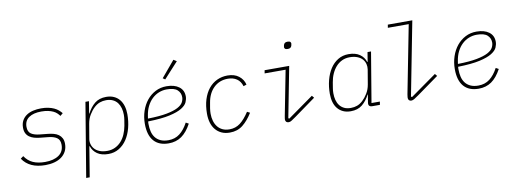

<svg xmlns="http://www.w3.org/2000/svg" viewBox="-70 -1198 4941 1830"><g transform="rotate(-10 2400.0 -282.5)"><path d="M281 12Q126 12 59 -89L86 -109Q118 -61 166 -39.5Q214 -18 283 -18Q366 -18 415.5 -52Q465 -86 465 -153Q465 -200 435 -220.5Q405 -241 352 -246L274 -254Q244 -257 218 -264.5Q192 -272 172.5 -286Q153 -300 142 -322Q131 -344 131 -376Q131 -416 147 -445Q163 -474 190.5 -492.5Q218 -511 254.5 -519.5Q291 -528 332 -528Q371 -528 401.5 -521.5Q432 -515 456 -504Q480 -493 497.5 -478Q515 -463 528 -447L502 -425Q492 -439 478 -452.5Q464 -466 443 -476Q422 -486 394 -492Q366 -498 329 -498Q253 -498 209 -468Q165 -438 165 -378Q165 -330 195 -310Q225 -290 279 -285L356 -277Q385 -274 411 -267Q437 -260 456.5 -246Q476 -232 487.5 -210Q499 -188 499 -156Q499 -114 482 -82.5Q465 -51 436 -30Q407 -9 367 1.5Q327 12 281 12Z M760 -516H794L775 -399H778Q807 -457 850.5 -492.5Q894 -528 962 -528Q1004 -528 1036 -513.5Q1068 -499 1089.5 -473Q1111 -447 1122 -410.5Q1133 -374 1133 -330Q1133 -261 1117 -199Q1101 -137 1070 -90Q1039 -43 993.5 -15.5Q948 12 890 12Q824 12 783 -16.5Q742 -45 727 -92H723L675 200H641ZM885 -19Q926 -19 960 -35Q994 -51 1019.5 -79Q1045 -107 1061.5 -145Q1078 -183 1086 -227L1095 -282Q1099 -305 1099 -331Q1099 -366 1090.5 -396Q1082 -426 1065 -448.5Q1048 -471 1020.5 -484Q993 -497 956 -497Q923 -497 894.5 -486.5Q866 -476 840 -452Q813 -427 790 -389.5Q767 -352 759 -305L735 -163Q730 -137 737 -111Q744 -85 762 -64.5Q780 -44 810.5 -31.5Q841 -19 885 -19Z M1474 12Q1380 12 1330.5 -44.5Q1281 -101 1281 -211Q1281 -276 1300.5 -334Q1320 -392 1355 -435Q1390 -478 1438.5 -503Q1487 -528 1546 -528Q1622 -528 1666.5 -494.5Q1711 -461 1711 -401Q1711 -375 1698.5 -346Q1686 -317 1645 -291.5Q1604 -266 1526 -248.5Q1448 -231 1316 -228Q1315 -220 1315 -212Q1315 -204 1315 -202Q1315 -164 1323 -130.5Q1331 -97 1350 -72Q1369 -47 1400 -32.5Q1431 -18 1476 -18Q1540 -18 1586 -53.5Q1632 -89 1667 -155L1694 -140Q1652 -62 1599 -25Q1546 12 1474 12ZM1543 -498Q1503 -498 1466.5 -483.5Q1430 -469 1400.5 -441Q1371 -413 1351 -373Q1331 -333 1323 -281L1319 -255Q1432 -257 1502 -270.5Q1572 -284 1610.5 -304.5Q1649 -325 1662.5 -350Q1676 -375 1676 -400Q1676 -442 1645.5 -470Q1615 -498 1543 -498ZM1546 -594 1524 -609 1655 -765 1685 -746Z M2066 12Q2020 12 1985.5 -4Q1951 -20 1927.5 -48.5Q1904 -77 1892.5 -116Q1881 -155 1881 -202Q1881 -279 1900 -339.5Q1919 -400 1953 -442Q1987 -484 2034 -506Q2081 -528 2136 -528Q2203 -528 2245.5 -495Q2288 -462 2300 -411L2270 -401Q2256 -449 2220.5 -473Q2185 -497 2134 -497Q2053 -497 1998 -444.5Q1943 -392 1928 -300L1919 -248Q1917 -232 1916 -221.5Q1915 -211 1915 -197Q1915 -159 1924.5 -126.5Q1934 -94 1953 -70Q1972 -46 2000.5 -32.5Q2029 -19 2068 -19Q2126 -19 2170.5 -52.5Q2215 -86 2260 -155L2287 -141Q2244 -71 2192 -29.5Q2140 12 2066 12Z M2748 -677Q2728 -677 2721 -684Q2714 -691 2714 -700Q2714 -706 2717 -718Q2720 -731 2729 -738.5Q2738 -746 2755 -746Q2775 -746 2782 -739Q2789 -732 2789 -723Q2789 -717 2786 -705Q2783 -692 2774 -684.5Q2765 -677 2748 -677ZM2635 12Q2619 12 2611 3.5Q2603 -5 2603 -19Q2603 -24 2604 -31Q2605 -38 2608 -55L2692 -486H2489L2494 -516H2732L2637 -26L2646 -21L2895 -198L2913 -176L2708 -28Q2679 -8 2664 2Q2649 12 2635 12Z M3236 12Q3194 12 3162.5 -2.5Q3131 -17 3109.5 -43Q3088 -69 3077.5 -105.5Q3067 -142 3067 -186Q3067 -255 3083 -317Q3099 -379 3129.5 -426Q3160 -473 3205 -500.5Q3250 -528 3308 -528Q3374 -528 3415 -499.5Q3456 -471 3471 -424H3475L3490 -516H3524L3443 -31H3524L3519 0H3446Q3403 0 3411 -43L3423 -117H3420Q3391 -59 3347.5 -23.5Q3304 12 3236 12ZM3242 -19Q3275 -19 3303.5 -29.5Q3332 -40 3358 -64Q3385 -89 3408 -126.5Q3431 -164 3439 -211L3463 -353Q3467 -379 3460.5 -405Q3454 -431 3436 -451.5Q3418 -472 3387 -484.5Q3356 -497 3313 -497Q3272 -497 3238.5 -481Q3205 -465 3180 -437Q3155 -409 3138 -371Q3121 -333 3114 -289L3105 -234Q3101 -211 3101 -185Q3101 -150 3109 -120Q3117 -90 3134 -67.5Q3151 -45 3177.5 -32Q3204 -19 3242 -19Z M3822 12Q3807 12 3799 3.5Q3791 -5 3791 -19Q3791 -24 3792 -32Q3793 -40 3795 -54L3923 -710H3721L3726 -740H3963L3824 -25L3835 -21L4086 -199L4104 -177L3895 -27Q3866 -7 3851 2.5Q3836 12 3822 12Z M4474 12Q4380 12 4330.5 -44.5Q4281 -101 4281 -211Q4281 -276 4300.5 -334Q4320 -392 4355 -435Q4390 -478 4438.5 -503Q4487 -528 4546 -528Q4622 -528 4666.5 -494.5Q4711 -461 4711 -401Q4711 -375 4698.5 -346Q4686 -317 4645 -291.5Q4604 -266 4526 -248.5Q4448 -231 4316 -228Q4315 -220 4315 -212Q4315 -204 4315 -202Q4315 -164 4323 -130.5Q4331 -97 4350 -72Q4369 -47 4400 -32.5Q4431 -18 4476 -18Q4540 -18 4586 -53.5Q4632 -89 4667 -155L4694 -140Q4652 -62 4599 -25Q4546 12 4474 12ZM4543 -498Q4503 -498 4466.5 -483.5Q4430 -469 4400.5 -441Q4371 -413 4351 -373Q4331 -333 4323 -281L4319 -255Q4432 -257 4502 -270.5Q4572 -284 4610.5 -304.5Q4649 -325 4662.5 -350Q4676 -375 4676 -400Q4676 -442 4645.5 -470Q4615 -498 4543 -498Z"/></g></svg>

Font: IBM Plex Mono ExtraLight
Style: Italic
Weight: 200
Italic angle: -9°
Monospace: yes
Designer: Mike Abbink, Paul van der Laan, Pieter van Rosmalen
Foundry: Bold Monday
Version: Version 2.3